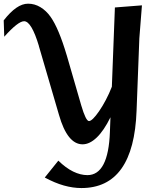

<svg xmlns="http://www.w3.org/2000/svg" viewBox="-24 -791 771 1016"><path d="M284.7 59.1Q324.2 97.7 363 116.7Q401.9 135.7 438.5 135.7Q549.3 135.7 557.6 -92.8L560.5 -170.4Q525.4 -99.1 487.8 -63.2Q450.2 -27.3 413.1 -27.3Q332.5 -27.3 288.1 -183.1L181.6 -547.4L182.1 -546.9Q142.6 -678.7 103.5 -678.7Q71.8 -678.7 -1.5 -596.7L-4.4 -683.1Q29.8 -727.1 61.8 -749.3Q93.8 -771.5 124.5 -771.5Q159.2 -771.5 189.7 -753.2Q220.2 -734.9 243.2 -702.6Q265.1 -671.9 286.6 -620.6Q308.1 -569.3 328.6 -500V-500.5L406.2 -232.4Q418 -192.4 428.2 -171.4Q438.5 -150.4 446.8 -150.4Q455.6 -150.4 469.2 -163.8Q482.9 -177.2 500 -202.1Q518.6 -229 536.1 -262.2Q553.7 -295.4 567.9 -332L584 -751.5L727.1 -762.7L713.4 -588.9V-589.4L698.7 -205.6Q684.1 204.1 406.7 204.1Q362.3 204.1 314.2 190.7Q266.1 177.2 212.9 148.4Z"/></svg>

Font: IranNastaliq
Style: Regular
Weight: 400
Designer: Hossein Zahedi
Version: Version 1.5